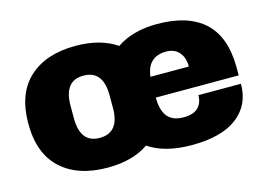

<svg xmlns="http://www.w3.org/2000/svg" viewBox="-79 -684 1158 841"><g transform="rotate(-15 500.0 -264.0)"><path d="M29 -264Q29 -400 105.5 -470Q182 -540 316 -540Q429 -540 502 -490Q575 -540 686 -540Q827 -540 900.5 -472Q974 -404 974 -264V-230H598Q598 -173 621 -144Q644 -115 694 -115Q739 -115 760 -136Q781 -157 781 -192H974Q974 -96 903.5 -42Q833 12 698 12Q576 12 502 -38Q430 12 316 12Q182 12 105.5 -58Q29 -128 29 -264ZM773 -324Q773 -365 752 -389Q731 -413 694 -413Q609 -413 599 -324ZM405 -235V-292Q405 -405 316 -405Q228 -405 228 -292V-235Q228 -123 316 -123Q405 -123 405 -235Z"/></g></svg>

Font: Archivo Black
Style: Regular
Weight: 400
Designer: Hector Gatti
Foundry: Omnibus-Type
Version: Version 1.101; ttfautohint (v1.8)